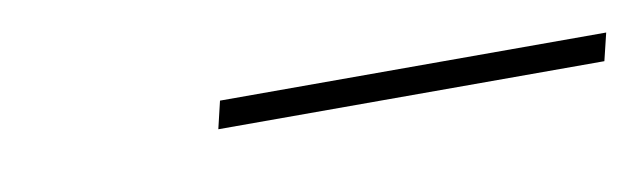

<svg xmlns="http://www.w3.org/2000/svg" viewBox="-22 -660 465 139"><g transform="rotate(-10 211.0 -590.0)"><path d="M416.9 -579.8H133.1L137.9 -600H421.8Z"/></g></svg>

Font: Playfair Display SC
Style: Italic
Weight: 400
Italic angle: -14°
Designer: Claus Eggers Sørensen
Foundry: Claus Eggers Sørensen
Version: Version 1.202; ttfautohint (v1.6)